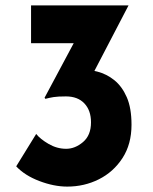

<svg xmlns="http://www.w3.org/2000/svg" viewBox="-20 -683 567 711"><path d="M456 -663 306 -375 227 -418Q248 -426 270 -426Q305 -427 340 -418Q375 -409 403.5 -386Q432 -363 449.5 -323Q467 -283 467 -221Q467 -149 433.5 -97.5Q400 -46 346 -19Q292 8 229 8Q180 8 126 -12.5Q72 -33 40 -67L114 -187Q129 -168 160 -150Q191 -132 225 -132Q258 -132 287.5 -157Q317 -182 317 -230Q317 -274 292.5 -300Q268 -326 224 -326Q194 -326 178.5 -323.5Q163 -321 148 -317L145 -321L262 -540L304 -523H95V-663Z"/></svg>

Font: Reem Kufi Fun
Style: Regular
Weight: 400
Designer: Khaled Hosny
Version: Version 1.005